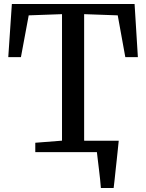

<svg xmlns="http://www.w3.org/2000/svg" viewBox="-20 -763 734 963"><path d="M372 -57H545.5V-29H372ZM486 180Q484.5 159.5 482 135.8Q479.5 112 476.5 87.8Q473.5 63.5 470.8 40.8Q468 18 466 0L422 -57H575.5Q573.5 -37 571 -13.2Q568.5 10.5 565.8 36.2Q563 62 560.2 87.5Q557.5 113 555 136.8Q552.5 160.5 550 180ZM291 -57.5V-692L124 -686L85 -476.5H21.5L39.5 -743H655L671.5 -476.5H608.5L570.5 -686L402 -692V-57.5L538.5 -47V0H157V-47Z"/></svg>

Font: Merriweather 28pt
Style: Regular
Weight: 400
Version: Version 2.100